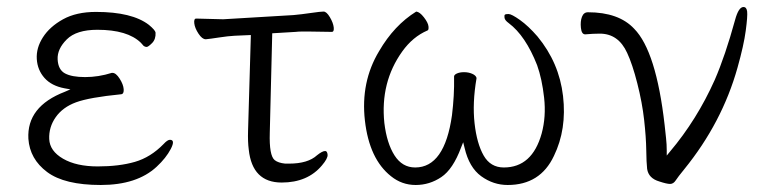

<svg xmlns="http://www.w3.org/2000/svg" viewBox="-20 -515 2198 548"><path d="M299 -307H301Q311 -307 321.5 -290.5Q332 -274 333 -260.5Q334 -247 326 -246Q235 -237 197 -223Q159 -209 139 -180.5Q119 -152 120.5 -118Q122 -84 160 -62Q198 -40 259 -40Q320 -40 365 -53Q410 -66 447 -104Q458 -116 465 -116Q481 -116 467.5 -90Q454 -64 427 -39Q371 13 267.5 13Q164 13 114.5 -24Q65 -61 61 -119Q56 -211 165 -253L181 -260L164 -263Q127 -270 107 -292.5Q87 -315 85 -346.5Q83 -378 102.5 -408.5Q122 -439 160 -460Q198 -481 254 -481Q357 -481 405 -444Q423 -429 424 -422Q425 -403 414 -392Q403 -381 398.5 -381Q394 -381 390 -384L382 -393Q344 -430 258 -430Q198 -430 170.5 -402.5Q143 -375 144.5 -345.5Q146 -316 165.5 -305.5Q185 -295 223 -295Q261 -295 299 -307Z M927 -424 862 -425H842Q832 -425 824 -424L757 -420L750 -136Q748 -71 764 -58Q774 -50 794 -48H805Q859 -48 885 -72Q900 -84 908 -84Q914 -84 915 -73.5Q916 -63 899 -43Q858 6 784 6Q700 6 690 -88Q687 -110 688 -142L696 -415L650 -413Q631 -412 605 -408Q579 -404 568 -403H567Q557 -403 546.5 -419Q536 -435 534.5 -448.5Q533 -462 540 -462L617 -460L818 -472Q840 -474 867.5 -478Q895 -482 903.5 -482Q912 -482 921.5 -466Q931 -450 932.5 -437Q934 -424 927 -424ZM885 -72ZM824 -424H823Z M1128 -368Q1065 -280 1077 -164Q1084 -106 1106 -71.5Q1128 -37 1165 -37Q1249 -37 1270 -186Q1277 -243 1276 -294V-295Q1275 -301 1283.5 -305Q1292 -309 1304.5 -309Q1317 -309 1327.5 -304.5Q1338 -300 1340 -293V-291Q1328 -221 1334.5 -163Q1341 -105 1360.5 -71Q1380 -37 1418 -37Q1499 -37 1526 -134Q1539 -182 1533 -236Q1527 -290 1513 -329Q1480 -413 1432 -449Q1421 -457 1420 -464Q1419 -471 1421 -473Q1423 -475 1431.5 -475Q1440 -475 1464 -458Q1488 -441 1514 -411Q1576 -336 1587 -241Q1598 -146 1561 -70Q1522 13 1429 13Q1388 13 1353.5 -12Q1319 -37 1306 -93L1302 -109L1296 -94Q1273 -32 1239.5 -9.5Q1206 13 1166.5 13Q1127 13 1096 -12Q1034 -61 1021.5 -171Q1009 -281 1062 -369Q1105 -443 1168 -482Q1178 -481 1190 -465.5Q1202 -450 1203 -439.5Q1204 -429 1200 -428Q1158 -410 1128 -368Z M1770 -364Q1745 -419 1692 -419Q1673 -419 1651 -417H1650Q1640 -417 1638 -435.5Q1636 -454 1641 -467Q1646 -480 1658 -480Q1746 -480 1790 -433Q1853 -369 1877 -158L1881 -121Q1883 -103 1883 -85V-71L1892 -82Q1969 -173 2020 -287Q2050 -356 2078 -458Q2088 -495 2102 -495Q2111 -495 2112.5 -482Q2114 -469 2108.5 -427.5Q2103 -386 2085 -322Q2041 -165 1933 -32Q1915 -10 1908.5 0Q1902 10 1892.5 10Q1883 10 1862 3Q1831 -6 1827 -33Q1825 -51 1824.5 -87Q1824 -123 1818.5 -172.5Q1813 -222 1799 -277Q1785 -332 1770 -364Z"/></svg>

Font: LXGW WenKai Lite Light
Style: Regular
Weight: 300
Designer: LXGW / Fontworks Inc.
Foundry: LXGW / Fontworks Inc.
Version: Version 1.511; March 25, 2025